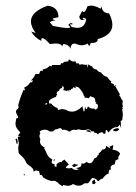

<svg xmlns="http://www.w3.org/2000/svg" viewBox="-20 -660 484 685"><path d="M202.6 4.4 189 -4.9Q188 -9.3 186 -9.3L184.1 -8.8Q179.2 -15.1 170.9 -15.1L164.1 -14.2Q146 -18.1 133.3 -27.8Q130.9 -36.1 125 -36.1L122.6 -35.6L119.6 -49.3L108.9 -51.8Q103 -51.8 100.6 -46.4Q99.6 -55.2 95.9 -59.6Q92.3 -64 87.6 -67.1Q83 -70.3 78.6 -73.7Q74.2 -77.1 71.8 -83.5Q69.3 -89.8 65.2 -94.7Q61 -99.6 56.9 -103.5Q52.7 -107.4 49.6 -110.4Q46.4 -113.3 46.4 -115.2L44.9 -133.3L47.4 -147.9L43.5 -169.4L44.9 -172.4L56.2 -173.3L44.9 -174.8Q48.3 -185.5 52.7 -185.5Q50.3 -189.9 47.4 -193.1Q44.4 -196.3 41.7 -200Q39.1 -203.6 37.1 -208.5Q35.2 -213.4 35.2 -220.7L38.1 -237.8Q44.4 -237.8 44.4 -241.7Q44.4 -244.6 40.8 -250.7Q37.1 -256.8 37.1 -261.2Q37.1 -267.1 41.7 -270.3Q46.4 -273.4 46.4 -278.8L44.9 -284.7Q51.8 -312 64.5 -340.3L67.4 -336.9L68.8 -339.8L66.4 -347.7Q79.1 -352.1 87.9 -366.2H94.2L97.2 -372.6L95.7 -374L89.8 -372.1Q102.5 -384.8 106.4 -396H119.6Q121.1 -399.9 122.3 -403.8Q123.5 -407.7 127.9 -407.7L133.3 -406.7L131.8 -412.1Q147.5 -414.1 157.2 -425.3L164.1 -422.9L165.5 -428.2H194.8L200.2 -436L204.1 -433.6L208 -439L224.1 -441.4V-446.8L229.5 -447.3Q234.9 -440.4 242.2 -440.4L249.5 -441.4L252.4 -433.6L260.3 -434.6L263.2 -429.2L272.9 -430.7L287.1 -428.2L291 -430.7L291.5 -417.5L295.4 -430.7Q300.8 -425.3 308.6 -422.9Q313 -412.6 324.7 -412.1Q330.1 -403.3 340.8 -401.4Q348.1 -389.2 362.3 -385.3L372.1 -373Q377 -371.6 377 -368.2L375.5 -363.8L386.2 -359.9L385.7 -356.9Q385.7 -354 388.2 -354L394.5 -356L391.6 -351.6L407.7 -323.7L405.3 -318.4L409.2 -315.4Q411.6 -307.6 418.5 -299.3L416.5 -289.6L418.5 -278.3L416 -276.9L418 -272.5L416 -268.6L418.5 -251.5L416 -231.4L410.6 -228.5L412.1 -202.6L407.7 -215.3L399.9 -207Q378.9 -206.5 367.7 -187Q361.8 -196.3 358.9 -196.3Q356.4 -196.3 356.4 -184.6L349.6 -181.6Q349.6 -188 342.8 -188Q335.9 -188 328.6 -180.2Q326.2 -186 320.3 -186L317.9 -185.5Q315.9 -191.9 311.5 -191.9L307.1 -190.9Q301.3 -198.7 293.5 -198.7L284.7 -196.3H270L261.2 -198.7L251 -196.3L245.1 -197.3Q237.3 -197.3 229.5 -190.9H225.6Q216.3 -197.3 208 -197.3L202.6 -196.3Q198.7 -203.1 193.8 -203.1L183.6 -199.2Q174.8 -199.2 169.4 -190.9H157.2Q149.4 -197.3 139.6 -197.3Q130.4 -197.3 121.1 -190.9L124 -184.6Q120.6 -179.7 120.6 -174.8Q120.6 -168.9 124 -164.1L122.6 -155.8Q122.6 -141.1 140.1 -133.3L137.2 -132.3Q141.1 -125.5 143.3 -119.9Q145.5 -114.3 148.2 -109.1Q150.9 -104 155 -99.6Q159.2 -95.2 166.5 -90.8L164.1 -81.5Q164.1 -74.7 174.8 -74.7L174.3 -70.3Q174.3 -65.4 177.2 -65.4L180.2 -66.4L181.6 -61V-73.2Q188 -82.5 202.6 -82.5L200.2 -85.4Q206.1 -86.4 209.5 -90.8L225.6 -73.2Q216.3 -66.9 214.8 -61L225.1 -59.1L236.3 -61Q242.2 -53.7 251.5 -53.7L261.7 -55.7L250.5 -60.5Q270.5 -62 270.5 -73.2L270 -77.1L275.9 -76.2Q282.7 -76.2 288.6 -82.5Q294.9 -77.6 300.3 -77.6Q310.1 -77.6 315.9 -94.2Q327.1 -98.1 327.1 -103L326.7 -105Q332.5 -105.5 332.5 -109.9L332 -112.8Q339.4 -117.2 345.2 -126.5Q358.9 -126.5 358.9 -139.6L374 -129.9L370.6 -136.7L384.3 -142.6L381.8 -125L385.3 -125.5Q389.6 -125.5 397.5 -121.6Q407.7 -116.7 407.7 -111.3Q407.7 -107.4 404.8 -104.5Q401.9 -101.6 401.9 -97.7L402.8 -92.8L392.1 -87.4L389.6 -74.2Q374.5 -70.3 374.5 -61.5L376 -55.7Q368.2 -54.2 368.2 -46.9L367.7 -41Q355 -36.6 346.2 -22.5Q337.4 -21.5 332.5 -14.2H328.6Q322.3 -24.9 308.6 -24.9Q306.6 -22.9 304.7 -20Q295.9 -5.9 292 -5.9L285.6 -6.3Q280.3 -6.3 275.1 -2Q270 2.4 261.7 2.4L253.9 2L240.2 -3.4Q232.4 2.9 221.2 2.9L205.6 0ZM278.8 -261.7 281.7 -264.2 283.2 -280.8Q285.6 -271 288.1 -271Q291 -271 293.9 -280.8Q301.3 -272.5 310.5 -272.5L315.4 -272.9L320.8 -268.6Q329.6 -272.9 329.6 -279.8Q329.6 -285.2 326.2 -290L320.8 -288.6L324.2 -294.4L320.3 -295.9Q319.8 -303.7 318.6 -307.1Q317.4 -310.5 315.4 -311.8Q313.5 -313 310.5 -313.5Q307.6 -314 303.2 -316.9Q298.3 -314.5 297.9 -309.1Q294.4 -311 285.2 -311.5L282.7 -309.6L281.7 -315.9Q278.3 -318.4 278.1 -321.5Q277.8 -324.7 274.7 -329.8Q271.5 -335 267.6 -340.1Q263.7 -345.2 259.3 -349.1L247.1 -351.6L252.4 -344.2L241.7 -349.1L239.3 -343.8Q233.4 -343.8 231.9 -337.9L229 -339.8Q226.6 -339.8 226.6 -332Q224.6 -338.4 222.7 -338.4Q220.7 -338.4 220.2 -335.4L205.6 -338.4L208 -346.2Q208 -351.1 201.7 -353V-346.2Q190.9 -344.2 190.9 -335.4Q182.1 -334 182.1 -326.2L184.1 -321.3Q180.2 -320.3 180.2 -314.5Q154.3 -306.2 154.3 -296.4Q154.3 -292 158.7 -288.6L161.1 -292.5Q171.4 -278.3 184.6 -274.9L187.5 -267.6L200.7 -271L214.8 -268.6Q226.1 -261.7 236.3 -261.7Q254.9 -261.7 273.9 -280.8ZM141.1 -286.1 149.9 -289.1 144 -293ZM392.6 -191.4Q387.7 -191.4 382.3 -195.3Q387.2 -201.2 400.9 -203.1L405.3 -198.2Q399.4 -191.4 392.6 -191.4ZM305.2 -187.5 286.1 -192.4Q291 -195.8 295.4 -195.8Q301.3 -195.8 305.2 -187.5ZM41 -145.5Q39.1 -145.5 36.6 -159.2L34.7 -162.6L39.1 -165.5Q41 -165.5 42.5 -157.7L43 -151.9Q43 -147.9 41 -145.5ZM170.9 -86.4 173.3 -93.3 175.8 -87.9ZM244.6 -64Q237.8 -66.4 237.8 -69.3Q237.8 -72.3 247.6 -76.2L250 -72.8H259.3Q259.3 -70.3 244.6 -64ZM67.4 -33.7 63.5 -37.1 69.3 -38.6ZM316.9 -3.4H310.1L308.6 -13.2L315.4 -18.6H319.3L318.4 -14.6Q318.4 -11.2 322.3 -8.8ZM149.9 -639.6Q188.5 -635.3 188.5 -598.6Q167.5 -595.2 167.5 -592.3Q167.5 -590.3 178.7 -587.9L165 -585L157.7 -580.6L168.9 -567.4Q206.1 -560.1 221.2 -560.1Q230.5 -560.1 230.5 -563Q230.5 -565.4 223.6 -570.8Q229 -577.6 233.4 -577.6Q236.8 -577.6 240.7 -573.7L229 -572.8L235.8 -563.5L254.9 -560.5Q283.7 -560.5 287.6 -592.8L278.8 -596.7L274.4 -593.3Q274.4 -591.3 285.2 -591.3L273.9 -588.4Q264.6 -588.4 262.7 -600.6L272.9 -620.6L278.3 -617.2Q285.2 -617.2 292 -637.7L304.7 -640.1Q318.8 -640.1 338.9 -628.9L341.8 -637.7Q345.2 -612.8 369.1 -612.3Q380.9 -589.4 380.9 -571.3Q380.9 -534.7 328.6 -520.5V-520Q328.6 -506.8 309.1 -506.8H303.7Q301.3 -496.6 298.8 -496.6Q296.4 -496.6 293 -504.4Q281.2 -498.5 270.5 -498.5Q263.2 -498.5 256.3 -501.5Q249.5 -504.4 244.6 -504.4Q233.4 -504.4 231 -485.8Q228 -499.5 206.5 -503.4L201.7 -495.1Q197.3 -504.9 178.2 -504.9L158.2 -502.9Q138.7 -523.9 131.3 -523.9Q127.4 -523.9 127.4 -517.6V-514.2Q103.5 -525.4 91.3 -547.9L107.4 -542Q90.3 -564.9 90.3 -583.5Q90.3 -618.2 149.9 -639.6Z"/></svg>

Font: Truetypewriter PolyglOTT
Style: Regular
Weight: 400
Designer: Sergey Beatoff a.k.a. Sam_T
Version: Version 3.76